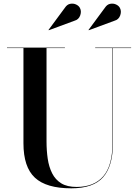

<svg xmlns="http://www.w3.org/2000/svg" viewBox="-20 -1009 751 1044"><path d="M602 -896 462.5 -844.5 461.5 -846.5 550.5 -967Q562 -984.5 578.2 -988Q594.5 -991.5 609 -985.5Q623.5 -979.5 630.5 -968.5Q642 -950 634 -926.2Q626 -902.5 602 -896ZM384.5 -896 245 -844.5 244 -846.5 333 -967Q344.5 -984.5 360.8 -988Q377 -991.5 391.5 -985.5Q406 -979.5 413 -968.5Q424.5 -950 416.5 -926.2Q408.5 -902.5 384.5 -896ZM18 -750H333V-747.5H233V-240Q233 -190.5 239.5 -146Q246 -101.5 263.5 -66.8Q281 -32 313 -12.2Q345 7.5 396.5 7.5Q491 7.5 541.2 -50.2Q591.5 -108 591.5 -230V-747.5H497.5V-750H693V-747.5H594V-230Q594 -106.5 541 -45.8Q488 15 367.5 15Q232 15 169.8 -42.8Q107.5 -100.5 107.5 -230V-747.5H18Z"/></svg>

Font: Bodoni* 72pt Medium
Style: Regular
Weight: 500
Version: Version 2.3